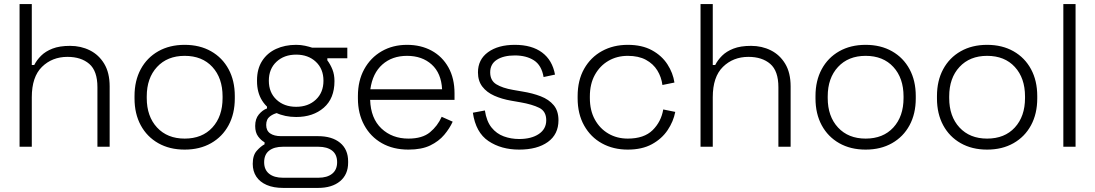

<svg xmlns="http://www.w3.org/2000/svg" viewBox="-20 -720 5373 942"><path d="M76 0V-700H136V-401H148Q160 -425 181.5 -446.5Q203 -468 237.5 -481.5Q272 -495 324 -495Q377 -495 421 -473Q465 -451 491.5 -407Q518 -363 518 -296V0H458V-292Q458 -372 418 -406.5Q378 -441 311 -441Q236 -441 186 -392Q136 -343 136 -243V0Z M640 -237V-249Q640 -324 670.5 -380.5Q701 -437 756.5 -468.5Q812 -500 886 -500Q960 -500 1015.5 -468.5Q1071 -437 1101.5 -380.5Q1132 -324 1132 -249V-237Q1132 -162 1101.5 -105.5Q1071 -49 1015.5 -17.5Q960 14 886 14Q812 14 756.5 -17.5Q701 -49 670.5 -105.5Q640 -162 640 -237ZM1072 -239V-247Q1072 -337 1022 -391.5Q972 -446 886 -446Q801 -446 750.5 -391.5Q700 -337 700 -247V-239Q700 -149 750.5 -94.5Q801 -40 886 -40Q972 -40 1022 -94.5Q1072 -149 1072 -239Z M1370 202Q1322 202 1288.5 187.5Q1255 173 1237.5 146.5Q1220 120 1220 84Q1220 42 1239.5 20Q1259 -2 1278 -12V-22Q1261 -31 1246.5 -50.5Q1232 -70 1232 -102Q1232 -137 1250 -158.5Q1268 -180 1290 -188V-208L1346 -167Q1323 -163 1304.5 -149Q1286 -135 1286 -107Q1286 -79 1305.5 -65.5Q1325 -52 1359 -52H1540Q1609 -52 1648.5 -19.5Q1688 13 1688 72V78Q1688 136 1648.5 169Q1609 202 1540 202ZM1542 152Q1585 152 1609.5 132.5Q1634 113 1634 76Q1634 38 1609.5 19Q1585 0 1542 0H1368Q1325 0 1300.5 19Q1276 38 1276 76Q1276 113 1300.5 132.5Q1325 152 1368 152ZM1567 -324Q1567 -382 1529.5 -417Q1492 -452 1433 -452Q1374 -452 1336.5 -417Q1299 -382 1299 -324Q1299 -266 1336.5 -231Q1374 -196 1433 -196Q1492 -196 1529.5 -231Q1567 -266 1567 -324ZM1241 -322V-326Q1241 -382 1266 -421Q1291 -460 1334.5 -480Q1378 -500 1433 -500Q1456 -500 1476.5 -495.5Q1497 -491 1512 -486H1684V-434H1586V-424Q1601 -404 1611 -379Q1621 -354 1621 -322Q1621 -237 1568.5 -191.5Q1516 -146 1433 -146Q1378 -146 1334.5 -166.5Q1291 -187 1266 -226.5Q1241 -266 1241 -322Z M1736 -237V-249Q1736 -324 1767 -380.5Q1798 -437 1852.5 -468.5Q1907 -500 1977 -500Q2045 -500 2097.5 -471.5Q2150 -443 2180 -389.5Q2210 -336 2210 -262V-230H1796Q1799 -139 1851.5 -89.5Q1904 -40 1984 -40Q2052 -40 2089.5 -71Q2127 -102 2147 -147L2201 -123Q2186 -90 2159.5 -58.5Q2133 -27 2091 -6.5Q2049 14 1984 14Q1909 14 1853.5 -17.5Q1798 -49 1767 -106Q1736 -163 1736 -237ZM2149 -282Q2145 -361 2098 -403.5Q2051 -446 1977 -446Q1904 -446 1856 -403.5Q1808 -361 1797 -282Z M2300 -167 2359 -178Q2367 -125 2391.5 -94.5Q2416 -64 2451.5 -51Q2487 -38 2527 -38Q2587 -38 2623.5 -62.5Q2660 -87 2660 -130Q2660 -174 2625.5 -191Q2591 -208 2534 -218L2488 -226Q2442 -234 2405 -250.5Q2368 -267 2346.5 -295Q2325 -323 2325 -365Q2325 -428 2374.5 -464Q2424 -500 2506 -500Q2589 -500 2639.5 -462.5Q2690 -425 2703 -354L2647 -342Q2637 -400 2599.5 -424Q2562 -448 2506 -448Q2451 -448 2418 -427Q2385 -406 2385 -365Q2385 -325 2415 -306.5Q2445 -288 2497 -279L2543 -271Q2593 -263 2633 -247.5Q2673 -232 2696.5 -204Q2720 -176 2720 -130Q2720 -61 2668 -23.5Q2616 14 2527 14Q2439 14 2376.5 -28Q2314 -70 2300 -167Z M2814 -238V-248Q2814 -326 2846 -382.5Q2878 -439 2933.5 -469.5Q2989 -500 3060 -500Q3130 -500 3178.5 -473.5Q3227 -447 3254.5 -404.5Q3282 -362 3289 -315L3230 -303Q3225 -342 3205 -374.5Q3185 -407 3149 -426.5Q3113 -446 3060 -446Q3007 -446 2965 -421.5Q2923 -397 2898.5 -352.5Q2874 -308 2874 -247V-239Q2874 -178 2898.5 -133.5Q2923 -89 2965 -64.5Q3007 -40 3060 -40Q3140 -40 3182 -81.5Q3224 -123 3234 -183L3293 -171Q3284 -124 3255.5 -81.5Q3227 -39 3178.5 -12.5Q3130 14 3060 14Q2989 14 2933.5 -16.5Q2878 -47 2846 -104Q2814 -161 2814 -238Z M3417 0V-700H3477V-401H3489Q3501 -425 3522.5 -446.5Q3544 -468 3578.5 -481.5Q3613 -495 3665 -495Q3718 -495 3762 -473Q3806 -451 3832.5 -407Q3859 -363 3859 -296V0H3799V-292Q3799 -372 3759 -406.5Q3719 -441 3652 -441Q3577 -441 3527 -392Q3477 -343 3477 -243V0Z M3981 -237V-249Q3981 -324 4011.5 -380.5Q4042 -437 4097.5 -468.5Q4153 -500 4227 -500Q4301 -500 4356.5 -468.5Q4412 -437 4442.5 -380.5Q4473 -324 4473 -249V-237Q4473 -162 4442.5 -105.5Q4412 -49 4356.5 -17.5Q4301 14 4227 14Q4153 14 4097.5 -17.5Q4042 -49 4011.5 -105.5Q3981 -162 3981 -237ZM4413 -239V-247Q4413 -337 4363 -391.5Q4313 -446 4227 -446Q4142 -446 4091.5 -391.5Q4041 -337 4041 -247V-239Q4041 -149 4091.5 -94.5Q4142 -40 4227 -40Q4313 -40 4363 -94.5Q4413 -149 4413 -239Z M4577 -237V-249Q4577 -324 4607.5 -380.5Q4638 -437 4693.5 -468.5Q4749 -500 4823 -500Q4897 -500 4952.5 -468.5Q5008 -437 5038.5 -380.5Q5069 -324 5069 -249V-237Q5069 -162 5038.5 -105.5Q5008 -49 4952.5 -17.5Q4897 14 4823 14Q4749 14 4693.5 -17.5Q4638 -49 4607.5 -105.5Q4577 -162 4577 -237ZM5009 -239V-247Q5009 -337 4959 -391.5Q4909 -446 4823 -446Q4738 -446 4687.5 -391.5Q4637 -337 4637 -247V-239Q4637 -149 4687.5 -94.5Q4738 -40 4823 -40Q4909 -40 4959 -94.5Q5009 -149 5009 -239Z M5197 0V-700H5257V0Z"/></svg>

Font: Space Grotesk Frontify Light
Style: Regular
Weight: 300
Designer: Florian Karsten
Version: Version 2.000